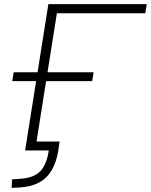

<svg xmlns="http://www.w3.org/2000/svg" viewBox="-20 -725 727 925"><path d="M36 180 38 139 82 136Q145 131 175 99Q205 67 215 0H101L154 -334H39L46 -377H161L213 -705H687L680 -661H254L209 -377H431L424 -334H202L156 -43H267L261 -1Q252 56 229 95Q206 134 169 154Q132 174 79 178Z"/></svg>

Font: Nunito Sans 10pt SemiExpanded ExtraLight
Style: Italic
Weight: 250
Width: 6
Italic angle: -9°
Designer: Vernon Adams
Foundry: Vernon Adams
Version: Version 3.101;gftools[0.9.27]